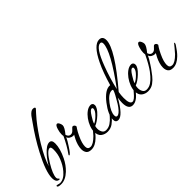

<svg xmlns="http://www.w3.org/2000/svg" viewBox="-23 -1097 1634 1634"><g transform="rotate(-45 794.0 -279.5)"><path d="M55 42Q15 42 15 27Q15 21 21 21Q25 21 35 24Q46 28 55 28Q101 28 144 -23Q162 -44 175 -66.5Q188 -89 198 -114Q217 -159 217 -213Q217 -246 202 -246Q169 -246 114 -155Q62 -70 62 -28Q62 -17 69 -11Q77 -5 77 -1Q77 3 72 3Q35 3 35 -51Q35 -128 116 -281Q146 -338 179.5 -392Q213 -446 249 -496L286 -549Q314 -583 335 -583Q359 -583 359 -571Q359 -570 356 -565Q348 -556 328 -534.5Q308 -513 294 -495Q264 -458 234 -415Q204 -372 176 -326Q108 -213 88 -142Q100 -164 116.5 -187.5Q133 -211 149 -228Q198 -283 234 -283Q264 -283 264 -240Q264 -179 225 -99Q198 -44 157 -5Q107 42 55 42Z M446 16Q412 16 398.5 -2Q385 -20 385 -48Q385 -71 392.5 -96.5Q400 -122 411 -144Q422 -166 430 -179Q427 -178 424 -177.5Q421 -177 417 -177Q403 -177 386 -187Q368 -199 368 -212Q362 -198 351.5 -180Q341 -162 327 -141Q290 -83 278 -83Q274 -83 274 -87Q274 -91 280 -99Q299 -125 318.5 -159Q338 -193 358 -235Q357 -240 356.5 -245Q356 -250 356 -257Q356 -280 365 -310Q376 -348 392 -348Q402 -348 411 -330Q414 -323 416 -316.5Q418 -310 418 -303Q418 -279 377 -230Q386 -199 412 -199Q431 -199 447 -218Q464 -238 471 -238Q480 -238 487 -231Q494 -224 494 -213Q494 -214 481.5 -195Q469 -176 453 -142Q437 -108 430.5 -84Q424 -60 424 -41Q424 -6 457 -6Q489 -6 538 -55Q554 -72 575 -98Q601 -130 601 -130Q605 -130 605 -124Q605 -116 599 -107Q585 -85 568.5 -63.5Q552 -42 538 -29Q492 16 446 16Z M650 6Q617 6 592 -13Q567 -32 567 -77Q567 -104 579 -135.5Q591 -167 611.5 -195Q632 -223 657 -241Q682 -259 708 -259Q718 -259 725.5 -252Q733 -245 733 -231Q733 -200 686 -156Q667 -138 646.5 -124Q626 -110 609 -104Q605 -91 605 -74Q605 -51 616 -32Q627 -13 651 -13Q681 -13 706 -30Q731 -47 752 -71.5Q773 -96 789 -117Q796 -127 803 -127Q807 -127 807 -123Q807 -121 806 -118.5Q805 -116 804 -114Q787 -90 765 -62Q743 -34 715 -14Q687 6 650 6ZM616 -124Q642 -135 670 -163Q703 -195 703 -219Q703 -231 691 -231Q675 -231 647 -185Q622 -147 616 -124Z M785 0Q754 0 754 -34Q754 -96 817 -177Q850 -220 882 -241.5Q914 -263 945 -260Q962 -318 980 -368Q998 -418 1019 -461Q1087 -601 1152 -601Q1194 -601 1194 -553Q1194 -448 955 -167Q949 -133 949 -101Q949 -25 981 -25Q1002 -25 1042 -73Q1082 -122 1086 -122Q1089 -122 1089 -117Q1089 -111 1084 -103Q1022 -2 962 -2Q910 -2 910 -81Q910 -106 916 -139Q838 0 785 0ZM961 -196Q1155 -459 1155 -551Q1155 -573 1137 -573Q1087 -573 1026 -410Q985 -302 961 -196ZM802 -31Q825 -31 859 -76Q866 -84 876.5 -101.5Q887 -119 902 -145Q919 -174 926.5 -191Q934 -208 934 -213Q934 -215 933.5 -215Q933 -215 932 -216Q931 -219 921 -219Q881 -219 834 -157Q787 -95 787 -53Q787 -31 802 -31Z M1138 6Q1105 6 1080 -13Q1055 -32 1055 -77Q1055 -104 1067 -135.5Q1079 -167 1099.5 -195Q1120 -223 1145 -241Q1170 -259 1196 -259Q1206 -259 1213.5 -252Q1221 -245 1221 -231Q1221 -200 1174 -156Q1155 -138 1134.5 -124Q1114 -110 1097 -104Q1093 -91 1093 -74Q1093 -51 1104 -32Q1115 -13 1139 -13Q1169 -13 1194 -30Q1219 -47 1240 -71.5Q1261 -96 1277 -117Q1284 -127 1291 -127Q1295 -127 1295 -123Q1295 -121 1294 -118.5Q1293 -116 1292 -114Q1275 -90 1253 -62Q1231 -34 1203 -14Q1175 6 1138 6ZM1104 -124Q1130 -135 1158 -163Q1191 -195 1191 -219Q1191 -231 1179 -231Q1163 -231 1135 -185Q1110 -147 1104 -124Z M1429 16Q1395 16 1381.5 -2Q1368 -20 1368 -48Q1368 -71 1375.5 -96.5Q1383 -122 1394 -144Q1405 -166 1413 -179Q1410 -178 1407 -177.5Q1404 -177 1400 -177Q1386 -177 1369 -187Q1351 -199 1351 -212Q1345 -198 1334.5 -180Q1324 -162 1310 -141Q1273 -83 1261 -83Q1257 -83 1257 -87Q1257 -91 1263 -99Q1282 -125 1301.5 -159Q1321 -193 1341 -235Q1340 -240 1339.5 -245Q1339 -250 1339 -257Q1339 -280 1348 -310Q1359 -348 1375 -348Q1385 -348 1394 -330Q1397 -323 1399 -316.5Q1401 -310 1401 -303Q1401 -279 1360 -230Q1369 -199 1395 -199Q1414 -199 1430 -218Q1447 -238 1454 -238Q1463 -238 1470 -231Q1477 -224 1477 -213Q1477 -214 1464.5 -195Q1452 -176 1436 -142Q1420 -108 1413.5 -84Q1407 -60 1407 -41Q1407 -6 1440 -6Q1472 -6 1521 -55Q1537 -72 1558 -98Q1584 -130 1584 -130Q1588 -130 1588 -124Q1588 -116 1582 -107Q1568 -85 1551.5 -63.5Q1535 -42 1521 -29Q1475 16 1429 16Z"/></g></svg>

Font: Corinthia
Style: Regular
Weight: 400
Designer: Robert E. Leuschke
Foundry: Robert E. Leuschke
Version: Version 1.013; ttfautohint (v1.8.3)